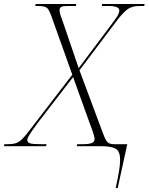

<svg xmlns="http://www.w3.org/2000/svg" viewBox="-71 -734 746 964"><path d="M510 210Q521 160 526.5 126Q532 92 532 69Q532 25 509.5 12.5Q487 0 437 0H314L317 -10H343Q378 -10 391 -16.5Q404 -23 404 -36Q404 -43 399.5 -58.5Q395 -74 377 -122L296 -347L117 -115Q87 -74 76.5 -56.5Q66 -39 66 -32Q66 -19 79.5 -14.5Q93 -10 134 -10H163L160 0H-51L-49 -10H-32Q-8 -10 8 -15Q24 -20 40 -35.5Q56 -51 79 -82L292 -359L187 -653Q179 -675 172 -686Q165 -697 153 -700.5Q141 -704 117 -704H106L108 -714H312L310 -704H268Q244 -704 236 -699Q228 -694 228 -682Q228 -671 234 -654.5Q240 -638 250 -609L324 -392L501 -628Q515 -647 521.5 -659Q528 -671 528 -682Q528 -704 472 -704H440L442 -714H655L653 -704H630Q588 -704 563 -682.5Q538 -661 511 -624L328 -381L449 -57Q461 -25 472 -17.5Q483 -10 503 -10H568L520 210Z"/></svg>

Font: Noto Serif Display ExtraLight
Style: Italic
Weight: 200
Italic angle: -12°
Designer: Monotype Design Team
Foundry: Monotype Imaging Inc.
Version: Version 2.009